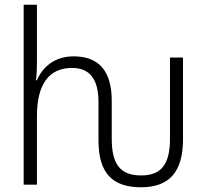

<svg xmlns="http://www.w3.org/2000/svg" viewBox="-20 -780 868 811"><path d="M576 11C693 11 753 -52 753 -191V-537H698V-194C698 -83 659 -39 576 -39C490 -39 452 -84 452 -193V-354C452 -482 396 -542 291 -542C212 -542 160 -498 136 -441H132C135 -466 136 -489 136 -517V-760H80V0H136V-289C136 -426 188 -493 284 -493C357 -493 396 -449 396 -348V-187C396 -45 458 11 576 11Z"/></svg>

Font: Noto Sans SemiCondensed Light
Style: Regular
Weight: 300
Width: 4
Designer: Monotype Design Team
Foundry: Monotype Imaging Inc.
Version: Version 2.013